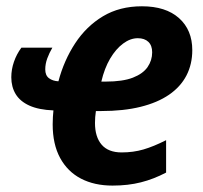

<svg xmlns="http://www.w3.org/2000/svg" viewBox="-20 -575 641 605"><path d="M334.5 9.8Q277.3 9.8 235.1 -12.2Q192.9 -34.2 169.4 -77.4Q146 -120.6 146 -183.1Q146 -194.8 146.7 -206.8Q147.5 -218.8 148.4 -227.1Q102.1 -229 72.8 -242.2Q43.5 -255.4 29.5 -278.3Q15.6 -301.3 15.6 -331.5Q15.6 -356 23.9 -380.1Q32.2 -404.3 47.4 -424.8H145Q135.3 -408.2 128.9 -390.9Q122.6 -373.5 122.6 -356.4Q122.6 -337.4 134.3 -328.6Q146 -319.8 164.1 -318.8Q181.6 -384.8 216.8 -438.5Q252 -492.2 304.4 -523.7Q356.9 -555.2 427.2 -555.2Q502.4 -555.2 544.2 -517.8Q585.9 -480.5 585.9 -417Q585.9 -372.6 567.4 -336.9Q548.8 -301.3 512.5 -276.4Q476.1 -251.5 422.6 -238.3Q369.1 -225.1 298.8 -225.1H282.2Q280.8 -215.3 280 -206.1Q279.3 -196.8 279.3 -187.5Q279.3 -143.6 300.3 -119.1Q321.3 -94.7 363.3 -94.7Q399.9 -94.7 431.9 -104Q463.9 -113.3 503.4 -133.3V-31.2Q464.4 -10.7 424.1 -0.5Q383.8 9.8 334.5 9.8ZM299.3 -317.9H313Q366.7 -317.9 398.7 -330.3Q430.7 -342.8 445.1 -363.8Q459.5 -384.8 459.5 -410.2Q459.5 -431.6 447.5 -443.1Q435.5 -454.6 414.1 -454.6Q390.6 -454.6 367.9 -437.7Q345.2 -420.9 327.1 -390.4Q309.1 -359.9 299.3 -317.9Z"/></svg>

Font: Open Sans SemiCondensed
Style: Bold Italic
Weight: 700
Width: 4
Italic angle: -12°
Designer: Monotype Design Team
Foundry: Monotype Imaging Inc.
Version: Version 3.003